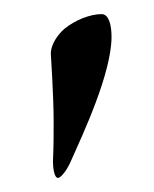

<svg xmlns="http://www.w3.org/2000/svg" viewBox="-20 -696 218 272"><path d="M52 -620C52 -619 56 -560 56 -524C56 -506 56 -488 55 -467C55 -458 57 -444 62 -444C67 -444 76 -457 81 -469C97 -505 138 -592 138 -644C138 -661 134 -676 124 -676C108 -676 87 -668 71 -655C63 -648 52 -634 52 -620Z"/></svg>

Font: EB Garamond SC 08
Style: Regular
Weight: 400
Version: Version 0.016